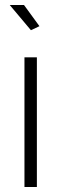

<svg xmlns="http://www.w3.org/2000/svg" viewBox="-20 -750 247 770"><path d="M19 -730H76.2L138.2 -645L104 -628.9ZM78.1 0V-520H127.9V0Z"/></svg>

Font: Rawline Light
Style: Regular
Weight: 300
Designer: Matt McInerney, Pablo Impallari, Rodrigo Fuenzalida
Foundry: Matt McInerney, Pablo Impallari, Rodrigo Fuenzalida
Version: Version 4.020;PS 004.020;hotconv 1.0.88;makeotf.lib2.5.64775